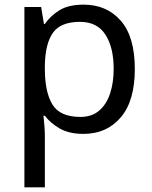

<svg xmlns="http://www.w3.org/2000/svg" viewBox="-20 -566 655 826"><path d="M340 -546Q439 -546 499.5 -477Q560 -408 560 -269Q560 -132 499.5 -61Q439 10 339 10Q277 10 236.5 -13.5Q196 -37 173 -68H167Q169 -51 171 -25Q173 1 173 20V240H85V-536H157L169 -463H173Q197 -498 236 -522Q275 -546 340 -546ZM324 -472Q242 -472 208.5 -426Q175 -380 173 -286V-269Q173 -170 205.5 -116.5Q238 -63 326 -63Q375 -63 406.5 -90Q438 -117 453.5 -163.5Q469 -210 469 -270Q469 -362 433.5 -417Q398 -472 324 -472Z"/></svg>

Font: Noto Music
Style: Regular
Weight: 400
Designer: Monotype Design Team, Benjamin Yang
Foundry: Monotype Imaging Inc.
Version: Version 2.002; ttfautohint (v1.8.4.7-5d5b)